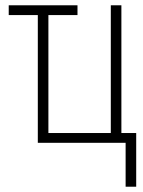

<svg xmlns="http://www.w3.org/2000/svg" viewBox="-20 -540 540 726"><path d="M455 166V0H123V-483H13V-520H273V-483H163V-37H399V-520H439V-37H495V166Z"/></svg>

Font: Iosevka Extralight
Style: Regular
Weight: 200
Monospace: yes
Designer: Belleve Invis
Foundry: Belleve Invis
Version: Version 32.0.1; ttfautohint (v1.8.4)